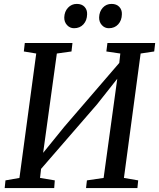

<svg xmlns="http://www.w3.org/2000/svg" viewBox="-20 -963 814 983"><path d="M4 0 8 -39.5 79.5 -52 165.5 -689 102 -699.5 107 -743H351L346 -699.5L271 -689L195.5 -141.5L177 -151L310 -315L620.5 -675.5L585.5 -594.5L596 -689L524.5 -699.5L530 -743H774.5L769.5 -699.5L700 -689L614.5 -52L687.5 -39.5L683.5 0H420.5L425 -39.5L510.5 -52L586 -600.5L607 -593.5L477 -429L160.5 -64L194 -131.5L185 -52L260.5 -39.5L257.5 0ZM359 -818.5Q338 -818.5 323.2 -834.5Q308.5 -850.5 309 -874Q310 -904 328.2 -923.5Q346.5 -943 373 -943Q399 -943 413 -927.8Q427 -912.5 426 -890Q425.5 -858.5 407.2 -838.5Q389 -818.5 359 -818.5ZM537 -818.5Q516 -818.5 501.5 -834.5Q487 -850.5 487.5 -874Q488.5 -904 506.2 -923.5Q524 -943 551 -943Q576.5 -943 590.8 -927.8Q605 -912.5 604 -890Q603.5 -858.5 585.2 -838.5Q567 -818.5 537 -818.5Z"/></svg>

Font: Merriweather 20pt
Style: Italic
Weight: 400
Italic angle: -7.8°
Version: Version 2.101